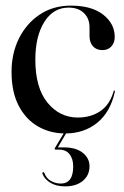

<svg xmlns="http://www.w3.org/2000/svg" viewBox="-20 -465 442 682"><path d="M387.5 -334Q387.5 -313 375.5 -300Q363.5 -287 343.5 -287Q323 -287 310.5 -300.2Q298 -313.5 298 -338V-367.5Q298 -399.5 278 -418.8Q258 -438 223.5 -438Q169.5 -438 137.5 -387.2Q105.5 -336.5 105.5 -253Q105.5 -153 148.8 -100.2Q192 -47.5 256.5 -47.5Q302.5 -47.5 336.2 -70.2Q370 -93 383.5 -140.5Q384 -143.5 386.5 -143.5Q389 -143 388 -139.5Q372.5 -67.5 325.8 -29.2Q279 9 212 9Q158 9 114.8 -16Q71.5 -41 46.2 -89.8Q21 -138.5 21 -210Q21 -275.5 47.5 -328.8Q74 -382 121.5 -413.5Q169 -445 231.5 -445Q306 -445 346.8 -412.8Q387.5 -380.5 387.5 -334ZM212 -1H220.5L185.5 58.5H207Q250 58.5 274 77.8Q298 97 298 125.5Q298 157.5 274.5 177.2Q251 197 211.5 197Q180 197 159 184.2Q138 171.5 131 152.5Q129 148.5 132.5 147Q135.5 145 138 150.5Q145 169 161.2 178Q177.5 187 196 187Q240 187 240 126Q240 99.5 227.2 83Q214.5 66.5 190 66.5H178.5Q171.5 66.5 175.5 60Z"/></svg>

Font: Fraunces144ptRegular
Style: Regular
Weight: 400
Version: Version 1.000;[0bf87f6ff]